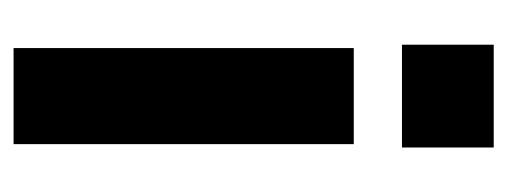

<svg xmlns="http://www.w3.org/2000/svg" viewBox="-250 -490 740 280"><g transform="rotate(-90 120.0 -350.0)"><path d="M44.9 -133.8H194.8V0H44.9ZM49.8 -204.1V-700.2H189.9V-204.1Z"/></g></svg>

Font: TASA Explorer
Style: Bold
Weight: 700
Designer: Weizhong Zhang
Foundry: Local Remote
Version: Version 1.000;Glyphs 3.1.2 (3151)